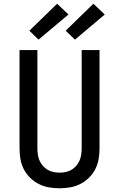

<svg xmlns="http://www.w3.org/2000/svg" viewBox="-20 -1004 640 1032"><path d="M300 8Q271 8 242.5 3Q214 -2 188.5 -15Q163 -28 142 -48.5Q121 -69 108 -94.5Q95 -120 90 -148.5Q85 -177 85 -206V-735H181V-206Q181 -190 183.5 -173Q186 -156 192.5 -141Q199 -126 210 -113Q221 -100 235.5 -91.5Q250 -83 266.5 -79.5Q283 -76 300 -76Q317 -76 333.5 -79.5Q350 -83 364.5 -91.5Q379 -100 390 -113Q401 -126 407.5 -141Q414 -156 416.5 -173Q419 -190 419 -206V-735H515V-206Q515 -177 510 -148.5Q505 -120 492 -94.5Q479 -69 458 -48.5Q437 -28 411.5 -15Q386 -2 357.5 3Q329 8 300 8ZM383 -791 333 -839 482 -984 543 -926ZM187 -791 138 -839 287 -984 348 -926Z"/></svg>

Font: Iosevka Aile Medium
Style: Regular
Weight: 500
Designer: Belleve Invis
Foundry: Belleve Invis
Version: Version 27.3.5; ttfautohint (v1.8.4)